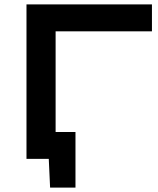

<svg xmlns="http://www.w3.org/2000/svg" viewBox="-20 -720 718 870"><path d="M100 0V-700H668.5V-578H232V-122H322V130H207L201 0Z"/></svg>

Font: Science Gothic
Style: Regular
Weight: 400
Designer: Thomas Phinney, Vassil Kateliev, Brandon Buerkle
Foundry: Font Detective LLC
Version: Version 1.018